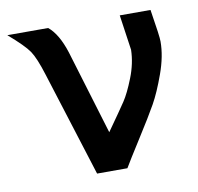

<svg xmlns="http://www.w3.org/2000/svg" viewBox="-60 -535 617 597"><g transform="rotate(-10 248.0 -236.0)"><path d="M0 -472.2H128.9Q159.7 -447.3 179.2 -386.2L259.8 -120.1Q303.7 -182.1 319.3 -205.6Q335 -229 352.5 -273.4Q370.1 -317.9 371.1 -360.8L355 -472.2H452.1Q466.3 -384.3 465.8 -370.1Q465.8 -324.2 446.3 -270Q426.8 -215.8 407.5 -181.4Q388.2 -147 348.1 -84Q308.1 -21 295.9 0H200.2L96.2 -330.1Q79.1 -385.3 64 -407.7Q48.8 -430.2 0 -472.2Z"/></g></svg>

Font: CMU Bright
Style: SemiBold
Weight: 600
Version: Version 0.7.0